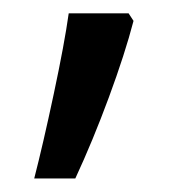

<svg xmlns="http://www.w3.org/2000/svg" viewBox="-20 -136 285 285"><path d="M170.9 -116.2 178.2 -105Q165.5 -56.2 141.6 8.5Q117.7 73.2 91.8 128.9H30.8Q43.9 78.1 59.8 3.4Q75.7 -71.3 82 -116.2Z"/></svg>

Font: Shl
Style: Regular
Weight: 400
Foundry: Saber Rastikerdar (saber.rastikerdar@gmail.com)
Version: Version 3.4.0